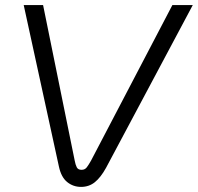

<svg xmlns="http://www.w3.org/2000/svg" viewBox="-20 -720 776 753"><path d="M298 13Q267 13 243.5 -6Q220 -25 211 -67L73 -700H149L273 -90Q276 -74 281 -64Q286 -54 300 -54Q313 -54 320.5 -64Q328 -74 337 -90L656 -700H736L396 -62Q375 -24 352 -5.5Q329 13 298 13Z"/></svg>

Font: MuseoModerno Thin Light
Style: Italic
Weight: 300
Italic angle: -9°
Version: Version 1.003